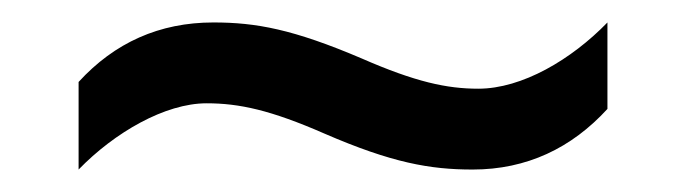

<svg xmlns="http://www.w3.org/2000/svg" viewBox="-20 -438 612 171"><path d="M269 -319C329 -293 363 -287 401 -287C449 -287 489 -306 521 -341V-418C489 -385 445 -359 406 -359C378 -359 350 -365 302 -386C241 -412 208 -418 170 -418C122 -418 82 -400 50 -365V-287C82 -320 127 -346 164 -346C193 -346 221 -340 269 -319Z"/></svg>

Font: Noto Sans Kayah Li
Style: Regular
Weight: 400
Designer: Monotype Design Team, Sérgio Martins
Foundry: Monotype Imaging Inc.
Version: Version 2.002